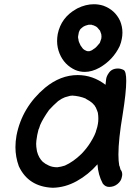

<svg xmlns="http://www.w3.org/2000/svg" viewBox="-20 -871 617 908"><path d="M152 -204 151 -208Q152 -207 152 -204ZM251 -80Q269 -82 287 -88Q327 -106 365 -143Q366 -143 366 -144Q390 -169 407 -196Q432 -236 436 -258Q440 -267 443 -285Q445 -297 445 -307V-313Q445 -323 443 -336L444 -337H443Q441 -345 433 -363Q430 -366 429 -370Q417 -384 415 -385Q406 -393 389 -402Q386 -403 385 -405Q356 -417 321 -419Q319 -418 312 -418L287 -411Q273 -406 255 -393Q232 -373 212 -351Q183 -310 170 -280Q164 -260 162 -258L156 -232L152 -206Q151 -199 151 -191Q151 -177 154 -161Q154 -159 155 -155Q163 -124 183 -105Q187 -103 194 -97L211 -88Q228 -80 251 -80ZM436 -258 437 -259 438 -263ZM229 17Q114 12 69 -85Q53 -129 53 -175Q53 -202 58 -230Q84 -364 193 -456Q266 -516 347 -516Q419 -516 479 -470L482 -497Q484 -511 494 -525Q508 -547 538 -547Q551 -547 565 -540Q577 -533 577 -488Q577 -435 560 -329Q540 -211 540 -140Q540 -109 544 -87H545L550 -69Q558 -60 558 -46Q558 -40 556 -33Q553 -15 536 -1Q519 13 496 13Q478 13 466 -3Q444 -44 441 -94Q398 -45 343 -14.5Q288 16 229 17ZM381 -531Q358 -531 336 -540Q284 -564 262 -617Q250 -646 250 -677Q250 -693 253 -710Q269 -788 340 -828L347 -832Q386 -851 424 -851Q447 -851 469 -844Q524 -824 548 -772Q559 -745 559 -717Q559 -702 556 -687Q553 -670 546 -653Q515 -588 451 -551Q415 -531 381 -531ZM403 -629Q405 -630 406 -630Q407 -630 409 -631Q415 -633 420 -637L421 -638Q428 -642 433.5 -647Q439 -652 440 -654L452 -668L459 -688Q460 -693 460 -698Q460 -704 459 -709Q459 -711 458 -712L453 -726Q449 -730 446.5 -733.5Q444 -737 442 -739Q440 -740 439 -742Q435 -746 427 -749L423 -751Q417 -752 413 -754H399L385 -750Q378 -747 376 -746Q374 -745 371 -742.5Q368 -740 365.5 -738Q363 -736 361 -734Q359 -732 358 -730L353 -719L350 -703Q349 -700 349 -696Q349 -691 351 -685V-684Q351 -675 361 -656Q371 -643 371.5 -641.5Q372 -640 381 -634L388 -631Q388 -630 390 -630Q392 -630 394 -629Z"/></svg>

Font: Bad Comic
Style: Italic
Weight: 400
Italic angle: -11°
Designer: GGBotNet
Foundry: GGBotNet
Version: 0.95